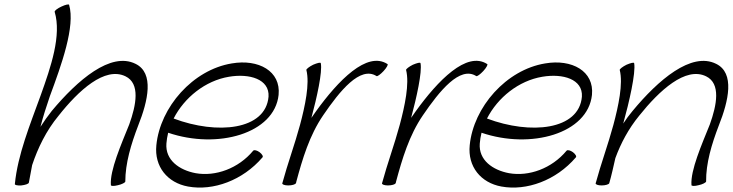

<svg xmlns="http://www.w3.org/2000/svg" viewBox="-20 -838 3350 878"><path d="M230 -784C262 -676 213 -533 166 -402C117 -267 61 -130 48 3C46 8 59 11 77 10C95 8 111 3 112 -3C117 -30 122 -56 127 -83C153 -161 191 -240 248 -309C339 -424 459 -535 554 -489C622 -456 603 -358 571 -269C534 -177 482 -59 487 8C486 13 500 14 519 9C537 5 553 -3 553 -8C553 -91 579 -178 612 -264C657 -377 686 -504 600 -546C486 -603 334 -471 217 -331C198 -307 181 -283 165 -258C177 -305 192 -351 208 -398C261 -541 325 -718 296 -816C295 -820 280 -817 261 -808C243 -800 229 -789 230 -784Z M1180 -118C1185 -122 1179 -133 1167 -142C1156 -150 1143 -154 1138 -149C1070 -67 965 -30 875 -46C800 -60 735 -106 741 -182C742 -198 745 -214 749 -231C975 -154 1235 -227 1254 -404C1265 -513 1162 -569 1040 -548C862 -519 712 -348 695 -174C685 -76 746 -2 840 15C955 36 1090 -13 1180 -118ZM1027 -487C1121 -503 1213 -476 1208 -396C1195 -243 973 -221 774 -296C823 -392 919 -469 1027 -487Z M1333 0C1334 -2 1335 -5 1335 -7C1363 -111 1395 -219 1458 -311C1533 -421 1627 -538 1702 -490C1706 -488 1720 -498 1734 -513C1748 -528 1756 -543 1752 -545C1658 -606 1526 -469 1425 -329C1418 -319 1411 -309 1404 -299C1429 -392 1455 -509 1447 -549C1446 -554 1431 -550 1412 -542C1394 -533 1380 -522 1381 -518C1397 -455 1375 -353 1352 -267C1328 -178 1295 -89 1271 0C1269 5 1281 10 1298 10C1316 10 1331 5 1333 0Z M1789 0C1790 -2 1791 -5 1791 -7C1819 -111 1851 -219 1914 -311C1989 -421 2083 -538 2158 -490C2162 -488 2176 -498 2190 -513C2204 -528 2212 -543 2208 -545C2114 -606 1982 -469 1881 -329C1874 -319 1867 -309 1860 -299C1885 -392 1911 -509 1903 -549C1902 -554 1887 -550 1868 -542C1850 -533 1836 -522 1837 -518C1853 -455 1831 -353 1808 -267C1784 -178 1751 -89 1727 0C1725 5 1737 10 1754 10C1772 10 1787 5 1789 0Z M2613 -118C2618 -122 2612 -133 2600 -142C2589 -150 2576 -154 2571 -149C2503 -67 2398 -30 2308 -46C2233 -60 2168 -106 2174 -182C2175 -198 2178 -214 2182 -231C2408 -154 2668 -227 2687 -404C2698 -513 2595 -569 2473 -548C2295 -519 2145 -348 2128 -174C2118 -76 2179 -2 2273 15C2388 36 2523 -13 2613 -118ZM2460 -487C2554 -503 2646 -476 2641 -396C2628 -243 2406 -221 2207 -296C2256 -392 2352 -469 2460 -487Z M2814 -518C2830 -455 2808 -353 2785 -267C2761 -178 2728 -89 2704 0C2702 5 2714 10 2731 10C2749 10 2764 5 2766 0C2777 -38 2785 -76 2794 -115C2819 -183 2854 -249 2903 -309C2995 -424 3115 -535 3209 -489C3277 -456 3258 -358 3226 -269C3189 -177 3137 -59 3142 8C3141 13 3156 14 3174 9C3193 5 3208 -3 3209 -8C3208 -91 3234 -178 3267 -264C3312 -377 3341 -504 3255 -546C3141 -603 2989 -471 2873 -331C2857 -312 2843 -293 2830 -273C2857 -370 2888 -505 2880 -549C2879 -554 2864 -550 2845 -542C2827 -533 2813 -522 2814 -518Z"/></svg>

Font: Nupuram ExtraLight Oblique
Style: Regular
Weight: 200
Designer: Santhosh Thottingal (santhosh.thottingal@gmail.com)
Foundry: SMC
Version: Version 1.000